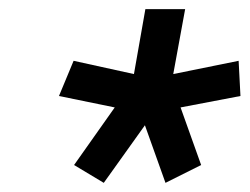

<svg xmlns="http://www.w3.org/2000/svg" viewBox="-20 -720 546 420"><path d="M207 -320 142 -359 231 -485 109 -510 141 -587 273 -558 298 -700H385L359 -558L502 -587L506 -510L375 -485L420 -359L342 -320L297 -446Z"/></svg>

Font: Cuprum Medium
Style: Italic
Weight: 500
Italic angle: -10°
Version: Version 3.000